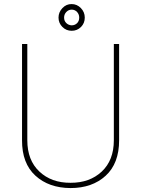

<svg xmlns="http://www.w3.org/2000/svg" viewBox="-20 -931 707 961"><path d="M576.2 -710.9V-229Q576.2 -112.8 508.8 -51.3Q441.4 10.3 333 10.3Q224.6 9.8 157.2 -51.8Q89.8 -113.3 90.3 -229V-710.9H116.7V-229Q116.7 -128.9 177.2 -72.3Q237.3 -15.6 333 -16.1Q428.7 -15.6 489.3 -72.3Q549.8 -128.9 549.8 -229V-710.9ZM338.9 -804.2Q354.5 -804.2 365.7 -814.9Q376.5 -825.7 376.5 -842.8Q376.5 -859.4 365.7 -871.1Q354.5 -882.8 338.9 -882.8Q323.2 -882.8 312 -871.1Q300.8 -859.4 300.8 -842.8Q300.8 -826.2 312 -815.4Q323.2 -804.7 338.9 -804.2ZM338.9 -910.6Q365.2 -910.6 384.8 -890.6Q404.3 -870.6 404.3 -842.8Q404.3 -814.9 385.3 -795.9Q366.2 -776.9 338.9 -776.9Q311.5 -776.9 292.5 -795.9Q272.9 -815.4 272.9 -842.8Q272.9 -870.1 292.5 -890.6Q312 -911.1 338.9 -910.6Z"/></svg>

Font: Roboto-Thin
Style: Regular
Weight: 250
Designer: Google
Version: Version 1.100141; 2013; ttfautohint (v0.94.14-c901) -l 8 -r 